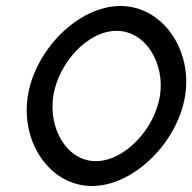

<svg xmlns="http://www.w3.org/2000/svg" viewBox="-20 -610 642 641"><path d="M73 -290C48 -134 148 11 287 11C426 11 573 -134 598 -290C623 -446 521 -590 382 -590C243 -590 98 -446 73 -290ZM158 -290C175 -399 272 -507 369 -507C466 -507 531 -399 514 -290C497 -181 397 -72 300 -72C203 -72 141 -181 158 -290Z"/></svg>

Font: Charger Pro
Style: NarObl
Weight: 400
Designer: Jasper
Foundry: Cannot Into Space Fonts
Version: Version 1.09